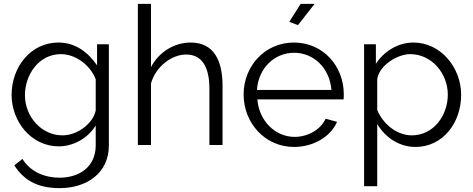

<svg xmlns="http://www.w3.org/2000/svg" viewBox="-20 -750 2445 993"><path d="M40 -259C40 -122 141 7 284 7C359 7 435 -35 475 -101V2C475 114 389 169 288 169C210 169 137 138 96 72L54 105C100 177 168 223 288 223C427 223 543 147 543 2V-521H482V-412C436 -479 371 -530 282 -530C139 -530 40 -404 40 -259ZM475 -179C463 -115 384 -50 303 -50C195 -50 109 -146 109 -258C109 -361 179 -470 295 -470C370 -470 446 -415 475 -340Z M1131 0V-305C1131 -439 1085 -530 966 -530C881 -530 802 -481 761 -403V-730H693V0H761V-319C785 -404 866 -468 943 -468C1021 -468 1063 -409 1063 -291V0Z M1521 -620 1607 -730H1535L1476 -637ZM1501 10C1602 10 1691 -44 1723 -120L1664 -136C1639 -80 1572 -42 1504 -42C1404 -42 1320 -124 1311 -236H1757C1758 -241 1758 -252 1758 -263C1758 -406 1653 -530 1500 -530C1350 -530 1240 -408 1240 -262C1240 -114 1350 10 1501 10ZM1309 -285C1316 -397 1399 -477 1501 -477C1603 -477 1685 -398 1694 -285Z M1931 -108C1972 -41 2042 10 2129 10C2269 10 2365 -113 2365 -260C2365 -399 2261 -530 2118 -530C2039 -530 1966 -485 1924 -420V-521H1863V213H1931ZM2296 -260C2296 -154 2223 -50 2110 -50C2033 -50 1962 -107 1931 -181V-341C1941 -411 2034 -470 2102 -470C2211 -470 2296 -372 2296 -260Z"/></svg>

Font: FIGSv2-sans-serif
Style: Regular
Weight: 400
Designer: Matt McInerney, Pablo Impallari, Rodrigo Fuenzalida,Mirko Velimirovic
Foundry: Matt McInerney, Pablo Impallari, Rodrigo Fuenzalida
Version: Version 4.021;hotconv 1.0.109;makeotfexe 2.5.65596